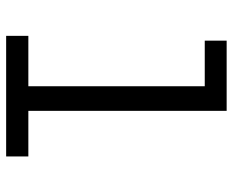

<svg xmlns="http://www.w3.org/2000/svg" viewBox="-88 -688 775 640"><g transform="rotate(90 300.0 -367.5)"><path d="M99 0V-74H267V-662H115V-735H349V-74H501V0Z"/></g></svg>

Font: Nova Nerd Font
Style: Regular
Weight: 400
Designer: Belleve Invis
Foundry: Belleve Invis
Version: Version 24.1.4; ttfautohint (v1.8.4);Nerd Fonts 3.1.1